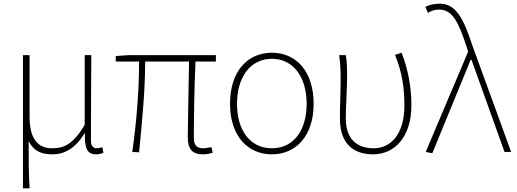

<svg xmlns="http://www.w3.org/2000/svg" viewBox="-20 -827 2813 1045"><path d="M105 198H141C136 108 136 66 136 -58C167 0 210 13 267 13C332 13 392 -22 440 -101H442C440 -20 454 13 503 13C520 13 533 9 543 4L537 -26C523 -22 516 -20 506 -20C488 -20 475 -33 475 -59C475 -217 476 -368 477 -527H441V-148C375 -34 320 -20 263 -20C176 -20 141 -85 141 -192V-527H105Z M1084 13C1107 13 1122 9 1138 4L1131 -26C1108 -22 1095 -20 1086 -20C1051 -20 1035 -37 1035 -75C1035 -146 1037 -351 1044 -492H1155V-527H682L610 -522V-492H737C737 -330 722 -154 700 0L737 2C752 -152 770 -327 770 -492H1009C1007 -355 1002 -153 1002 -81C1002 -14 1028 13 1084 13Z M1460 13C1590 13 1687 -86 1687 -262C1687 -441 1590 -540 1460 -540C1329 -540 1232 -441 1232 -262C1232 -86 1329 13 1460 13ZM1460 -20C1343 -20 1270 -115 1270 -262C1270 -408 1343 -507 1460 -507C1576 -507 1649 -408 1649 -262C1649 -115 1576 -20 1460 -20Z M2011 13C2122 13 2219 -75 2219 -253C2219 -351 2203 -443 2166 -540L2130 -528C2170 -431 2181 -343 2181 -254C2181 -93 2105 -20 2013 -20C1934 -20 1862 -59 1862 -184C1862 -245 1869 -338 1869 -409C1869 -453 1869 -489 1862 -527H1826C1833 -474 1834 -438 1834 -396C1834 -325 1830 -254 1830 -183C1830 -38 1910 13 2011 13Z M2333 7 2542 -502H2546L2726 0H2762L2553 -574C2504 -722 2464 -807 2373 -807C2340 -807 2313 -799 2295 -790L2309 -757C2324 -766 2344 -775 2370 -775C2443 -775 2476 -705 2519 -574L2528 -546L2297 0Z"/></svg>

Font: Source Han Sans JP VF
Style: Regular
Weight: 250
Designer: Ryoko NISHIZUKA 西塚涼子 (kana, bopomofo & ideographs); Paul D. Hunt (Latin, Greek & Cyrillic); Sandoll Communications 산돌커뮤니
Foundry: Adobe
Version: Version 2.004;hotconv 1.0.118;makeotfexe 2.5.65603